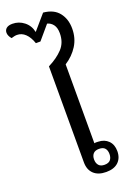

<svg xmlns="http://www.w3.org/2000/svg" viewBox="-227 -1081 769 1148"><g transform="rotate(-20 157.5 -506.5)"><path d="M239 6Q188 6 160 -20.5Q132 -47 132 -94V-705Q190 -734 225.5 -772Q261 -810 261 -869Q261 -904 246.5 -923.5Q232 -943 209 -949L135 -862H106Q92 -903 69 -925Q46 -947 16 -947Q8 -947 -1.5 -945Q-11 -943 -20 -940Q-29 -950 -33.5 -960.5Q-38 -971 -38 -980Q-38 -998 -25 -1008.5Q-12 -1019 13 -1019Q54 -1019 86.5 -993.5Q119 -968 128 -925L209 -1019Q275 -1013 307.5 -972Q340 -931 340 -870Q340 -809 310 -761.5Q280 -714 230 -682V-180Q233 -181 240 -181.5Q247 -182 254 -181Q294 -180 318.5 -155.5Q343 -131 343 -89Q343 -45 316 -19.5Q289 6 239 6ZM244 -38Q270 -38 281.5 -52Q293 -66 293 -89Q293 -112 281.5 -125.5Q270 -139 244 -139Q219 -139 207 -125.5Q195 -112 195 -89Q195 -66 207 -52Q219 -38 244 -38Z"/></g></svg>

Font: Noto Serif Thai Medium
Style: Regular
Weight: 500
Version: Version 2.001